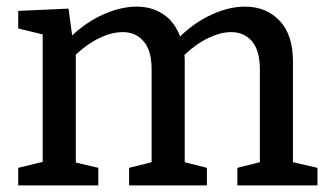

<svg xmlns="http://www.w3.org/2000/svg" viewBox="-20 -560 994 580"><path d="M865 -70 939 -53V0H697V-53L765 -70V-351Q765 -407 741.5 -435Q718 -463 678 -463Q647 -463 610 -445.5Q573 -428 537 -394Q538 -388 538 -377V-70L605 -53V0H370V-53L438 -70V-351Q438 -407 414 -435Q390 -463 351 -463Q318 -463 281 -445.5Q244 -428 209 -395V-69L277 -53V0H35V-53L109 -71V-456L35 -474V-527L187 -534L198 -453Q243 -495 294.5 -517.5Q346 -540 393 -540Q438 -540 472.5 -517.5Q507 -495 524 -450Q570 -494 621.5 -517Q673 -540 720 -540Q784 -540 824.5 -497.5Q865 -455 865 -374Z"/></svg>

Font: Bitter Pro Medium
Style: Regular
Weight: 500
Designer: Sol Matas, and Bitter project Authors
Foundry: Sol Matas
Version: Version 1.010